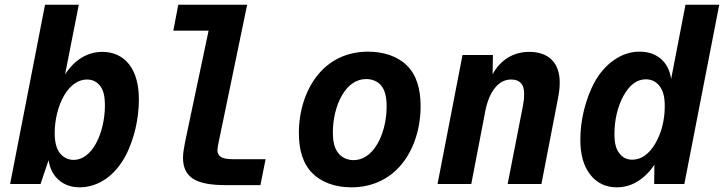

<svg xmlns="http://www.w3.org/2000/svg" viewBox="-20 -780 3069 814"><path d="M317.9 14.2C356 14.2 394.5 2 427.7 -21C460.9 -43.9 490.2 -78.1 512.2 -119.1C531.7 -155.8 545.9 -198.7 554.2 -233.9C564 -275.9 568.8 -319.8 568.8 -357.4C568.8 -417.5 556.6 -469.7 527.8 -506.8C500 -542.5 460 -560.1 414.1 -560.1C383.8 -560.1 354 -552.2 327.1 -536.1C300.3 -520 276.4 -496.1 255.9 -464.8L314 -759.8H170.9L22.9 0H151.9L186 -101.1C191.9 -62 207.5 -35.6 229.5 -16.6C251.5 2.4 280.3 14.2 317.9 14.2ZM292.5 -102.1C268.6 -102.1 247.6 -112.8 233.4 -131.3C219.7 -149.4 211.9 -175.8 211.9 -216.8C211.9 -272.5 226.6 -332 252 -375.5C279.3 -421.9 314.5 -442.9 348.6 -442.9C371.6 -442.9 391.1 -433.6 404.8 -415.5C418.5 -397.5 424.8 -372.1 424.8 -333C424.8 -275.4 411.1 -215.8 386.7 -171.4C362.8 -127.9 329.6 -102.1 292.5 -102.1Z M939 4.9H1084L1106 -105H970.2C944.8 -105 927.2 -107.9 917 -114.3C905.8 -121.1 901.9 -131.8 901.9 -143.1C901.9 -147 902.3 -150.4 903.3 -155.8C904.3 -161.1 902.8 -157.7 906.2 -173.3L1027.8 -759.8H735.8L714.8 -649.9H864.3L765.1 -180.2C762.2 -166 759.3 -147.9 758.3 -141.6C756.8 -131.8 755.9 -121.1 755.9 -110.4C755.9 -68.4 771 -40.5 797.4 -22.9C825.2 -4.4 869.6 4.9 939 4.9Z M1469.2 14.2C1552.7 14.2 1627.9 -17.1 1682.6 -83.5C1734.9 -147 1763.2 -236.3 1763.2 -330.1C1763.2 -403.8 1745.6 -462.9 1704.6 -502.9C1664.6 -542 1605.5 -561 1540.5 -561C1453.1 -561 1379.9 -526.4 1328.1 -463.4C1274.4 -397.9 1247.1 -307.6 1247.1 -215.8C1247.1 -143.6 1264.2 -85 1305.7 -44.4C1340.3 -10.3 1395.5 14.2 1469.2 14.2ZM1479 -101.1C1450.2 -101.1 1428.2 -113.8 1414.6 -130.4C1396.5 -152.3 1391.1 -184.6 1391.1 -218.8C1391.1 -271.5 1403.8 -332.5 1431.6 -378.9C1458 -422.4 1492.7 -444.8 1532.2 -444.8C1555.7 -444.8 1580.1 -437 1596.7 -416.5C1610.8 -398.9 1619.1 -372.6 1619.1 -328.1C1619.1 -266.1 1603 -208 1578.6 -167.5C1551.8 -123 1516.6 -101.1 1479 -101.1Z M1835 0H1978L2037.1 -307.1C2045.4 -350.6 2059.6 -384.3 2078.6 -407.7C2097.7 -431.2 2120.1 -442.9 2147.5 -442.9C2165 -442.9 2178.7 -438 2188 -428.2C2198.2 -417.5 2202.1 -400.9 2202.1 -382.3C2202.1 -376 2201.7 -367.2 2201.2 -358.9C2200.7 -356 2199.7 -346.2 2197.3 -333L2132.3 0H2275.4L2344.2 -355.5C2347.2 -370.1 2350.1 -389.2 2351.1 -397C2352.5 -409.2 2353 -420.9 2353 -429.7C2353 -473.1 2340.8 -504.9 2319.3 -526.4C2296.9 -548.8 2264.2 -560.1 2224.6 -560.1C2190.4 -560.1 2159.7 -551.8 2132.8 -535.2C2107.4 -519.5 2084.5 -495.6 2068.4 -464.8L2069.8 -546.9H1940.9Z M2594.7 14.2C2626.5 14.2 2655.3 5.9 2682.1 -10.3C2709 -26.4 2732.9 -49.8 2754.4 -81.1L2753.4 0H2881.3L3029.3 -759.8H2886.2L2825.2 -444.8C2820.3 -482.4 2804.2 -511.2 2782.2 -530.3C2758.3 -550.8 2728 -561 2691.9 -561C2653.3 -561 2617.2 -549.3 2583 -525.4C2547.9 -501 2519 -466.3 2498 -426.8C2481.9 -396.5 2465.8 -354 2455.6 -312C2445.3 -270 2440.4 -227.1 2440.4 -188.5C2440.4 -123 2454.6 -75.2 2482.4 -39.6C2510.3 -3.9 2548.3 14.2 2594.7 14.2ZM2660.6 -103C2636.7 -103 2619.1 -112.3 2605.5 -130.4C2591.8 -148.4 2585 -171.4 2585 -212.9C2585 -270 2598.1 -328.6 2624 -375C2649.9 -421.4 2681.6 -443.8 2717.8 -443.8C2741.7 -443.8 2761.7 -434.1 2776.4 -415C2790.5 -396.5 2798.3 -372.1 2798.3 -329.1C2798.3 -272.5 2784.7 -216.3 2757.8 -170.9C2731 -125.5 2697.8 -103 2660.6 -103Z"/></svg>

Font: Hack
Style: Bold Oblique
Weight: 700
Italic angle: -12°
Monospace: yes
Designer: Christopher Simpkins
Foundry: Christopher Simpkins
Version: Version 2.010